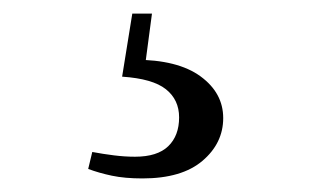

<svg xmlns="http://www.w3.org/2000/svg" viewBox="-20 -22 478 283"><path d="M160 91 175 -2H204L193 81L178 66Q242 66 275.5 90.5Q309 115 309 152Q309 189 278.5 215Q248 241 190 241Q164 241 145 237Q126 233 110 227L116 202Q132 205 148 207Q164 209 179 209Q212 209 228 193.5Q244 178 244 151Q244 125 224.5 109.5Q205 94 160 91Z"/></svg>

Font: Noto Serif SC ExtraLight Medium
Style: Regular
Weight: 500
Version: Version 2.002-H1;hotconv 1.1.0;makeotfexe 2.6.0